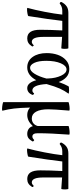

<svg xmlns="http://www.w3.org/2000/svg" viewBox="602 -1072 741 1990"><g transform="rotate(90 973.0 -77.5)"><path d="M60.1 9.8Q81.1 -66.9 101.1 -169.7Q121.1 -272.5 129.9 -352.1H90.8Q46.9 -352.1 18.1 -327.1Q13.2 -322.3 4.9 -329.1Q-3.4 -335.9 -1 -342.8Q16.6 -377.4 42.7 -396.2Q68.8 -415 110.8 -415H478Q481.9 -415 483.9 -396.5Q485.8 -377.9 483.9 -359.6Q481.9 -341.3 478 -341.8Q380.4 -349.1 360.8 -350.1V-154.8Q360.8 -36.1 412.1 -36.1Q429.2 -36.1 446.8 -55.2Q449.2 -57.6 452.9 -54.4Q456.5 -51.3 458.7 -46.4Q460.9 -41.5 460 -40Q442.4 -12.2 422.9 -0.5Q403.3 11.2 377 11.2Q331.1 11.2 309.1 -22Q287.1 -55.2 287.1 -124Q287.1 -218.8 293.9 -352.1H194.8Q179.2 -213.4 145 0Q144 3.9 121.6 8.3Q99.1 12.7 80.8 13.2Q62.5 13.7 60.1 9.8Z M676.8 11.2Q608.9 11.2 568.8 -44.9Q528.8 -101.1 528.8 -190.9Q528.8 -252 546.4 -304Q564 -356 602.1 -390.4Q640.1 -424.8 692.9 -424.8Q744.1 -424.8 777.6 -394.5Q811 -364.3 828.6 -314.9Q851.6 -379.4 872.6 -416Q876.5 -422.9 918 -422.4Q950.7 -421.4 948.7 -416Q918.9 -376 896.5 -325.9Q874 -275.9 849.6 -189Q858.9 -42 915.5 -42Q933.6 -42 944.8 -58.1Q947.3 -61 951.7 -58.8Q956.1 -56.6 959.7 -51.5Q963.4 -46.4 961.9 -43Q940.9 11.2 891.6 11.2Q836.4 11.2 809.6 -82Q759.3 11.2 676.8 11.2ZM608.9 -186Q608.9 -106.4 629.9 -62.3Q650.9 -18.1 681.6 -18.1Q714.4 -18.1 743.4 -65.2Q772.5 -112.3 792.5 -188Q792.5 -191.4 792 -198.7Q791.5 -206.1 791.5 -210Q789.1 -282.7 762.9 -339.4Q736.8 -396 698.7 -396Q660.2 -396 634.5 -336.4Q608.9 -276.9 608.9 -186Z M1126 269Q1123.5 272.9 1103.8 272.2Q1084 271.5 1060.5 267.1Q1037.1 262.7 1037.1 258.8V-415Q1037.1 -418.9 1060.1 -423.3Q1083 -427.7 1102.5 -428.2Q1122.1 -428.7 1125 -424.8Q1111.3 -261.7 1111.3 -207Q1111.3 -125 1136 -80.6Q1160.6 -36.1 1206.1 -36.1Q1235.4 -36.1 1255.6 -51.8Q1275.9 -67.4 1284.2 -96.2V-415Q1284.2 -419.4 1307.4 -423.6Q1330.6 -427.7 1350.6 -428.2Q1370.6 -428.7 1374 -424.8Q1359.4 -231 1359.4 -97.2Q1359.4 -42 1394 -42Q1410.2 -42 1427.2 -59.1Q1431.6 -63.5 1439.2 -55.7Q1446.8 -47.9 1444.3 -43Q1426.3 -12.7 1408.9 -0.7Q1391.6 11.2 1366.2 11.2Q1336.4 11.2 1314.9 -3.7Q1293.5 -18.6 1286.1 -46.9Q1256.8 -16.1 1229.2 -2.4Q1201.7 11.2 1169.4 11.2Q1125.5 11.2 1093.3 -18.1Q1096.2 87.4 1103.3 147Q1110.4 206.5 1126 269Z M1517.1 9.8Q1538.1 -66.9 1558.1 -169.7Q1578.1 -272.5 1586.9 -352.1H1547.9Q1503.9 -352.1 1475.1 -327.1Q1470.2 -322.3 1461.9 -329.1Q1453.6 -335.9 1456.1 -342.8Q1473.6 -377.4 1499.8 -396.2Q1525.9 -415 1567.9 -415H1935.1Q1939 -415 1940.9 -396.5Q1942.9 -377.9 1940.9 -359.6Q1939 -341.3 1935.1 -341.8Q1837.4 -349.1 1817.9 -350.1V-154.8Q1817.9 -36.1 1869.1 -36.1Q1886.2 -36.1 1903.8 -55.2Q1906.2 -57.6 1909.9 -54.4Q1913.6 -51.3 1915.8 -46.4Q1918 -41.5 1917 -40Q1899.4 -12.2 1879.9 -0.5Q1860.4 11.2 1834 11.2Q1788.1 11.2 1766.1 -22Q1744.1 -55.2 1744.1 -124Q1744.1 -218.8 1751 -352.1H1651.9Q1636.2 -213.4 1602.1 0Q1601.1 3.9 1578.6 8.3Q1556.2 12.7 1537.8 13.2Q1519.5 13.7 1517.1 9.8Z"/></g></svg>

Font: Junicode SmCond
Style: Regular
Weight: 400
Width: 4
Designer: Peter S. Baker
Version: Version 2.206